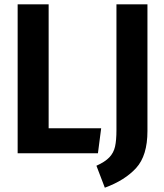

<svg xmlns="http://www.w3.org/2000/svg" viewBox="-20 -712 764 892"><path d="M206 -116H450L435 0H62V-692H206ZM665 -103Q665 11 612.5 68.5Q560 126 467 160L428 58Q468 40 488 19Q508 -2 514.5 -31Q521 -60 521 -108V-692H665Z"/></svg>

Font: Fira Sans Condensed SemiBold
Style: Regular
Weight: 600
Width: 3
Designer: bBox Type GmbH & Carrois Corporate GbR & Edenspiekermann AG
Foundry: bBox Type GmbH & Carrois Corporate GbR & Edenspiekermann AG
Version: Version 4.301